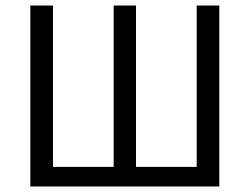

<svg xmlns="http://www.w3.org/2000/svg" viewBox="-20 -676 905 696"><path d="M90 0V-656H172V-71H392V-656H473V-71H693V-656H775V0Z"/></svg>

Font: Source Sans Pro
Style: Regular
Weight: 400
Designer: Paul D. Hunt
Foundry: Adobe Systems Incorporated
Version: Version 2.021;PS 2.000;hotconv 1.0.86;makeotf.lib2.5.63406